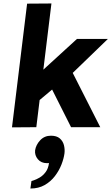

<svg xmlns="http://www.w3.org/2000/svg" viewBox="-20 -732 641 1105"><path d="M160 -116 97 -210 423 -508H601L335 -251L309 -241ZM49 1 136 -711 276 -712 189 0ZM389 0 248 -280 379 -351 557 0ZM155 353Q155 353 156.5 342Q158 331 159.5 320.5Q161 310 161 310Q161 310 175 305.5Q189 301 208 290Q227 279 242.5 258.5Q258 238 262 206Q260 207 256.5 207Q253 207 250 207Q217 207 198 184.5Q179 162 182 133Q187 101 211.5 75Q236 49 273 49Q306 49 324 64.5Q342 80 348 103.5Q354 127 351 151Q347 181 333.5 215.5Q320 250 296 281.5Q272 313 237 333Q202 353 155 353Z"/></svg>

Font: Inclusive Sans
Style: Bold Italic
Weight: 700
Italic angle: -7°
Designer: Olivia King
Foundry: Olivia King
Version: Version 2.004